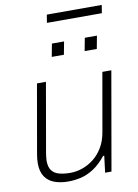

<svg xmlns="http://www.w3.org/2000/svg" viewBox="-96 -937 730 1012"><g transform="rotate(-10 269.0 -431.0)"><path d="M186 12Q144 12 112 0Q80 -12 62 -39Q44 -66 44 -110Q44 -121 45 -132Q46 -143 48 -155L113 -526H161L96 -154Q95 -144 93.5 -134Q92 -124 92 -116Q92 -81 106.5 -62.5Q121 -44 147 -37.5Q173 -31 205 -31Q237 -31 269 -42Q301 -53 329.5 -75Q358 -97 379 -131.5Q400 -166 408 -213L463 -526H511L419 0H385L396 -89H390Q357 -48 323 -26Q289 -4 255 4Q221 12 186 12ZM214 -650 227 -719H292L279 -650ZM390 -650 403 -719H468L455 -650ZM220 -831 227 -874H521L514 -831Z"/></g></svg>

Font: Archivo SemiBold Thin
Style: Italic
Weight: 250
Italic angle: -10°
Version: Version 2.001